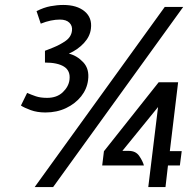

<svg xmlns="http://www.w3.org/2000/svg" viewBox="-20 -755 760 775"><path d="M120 0 645 -727H719.5L194.5 0ZM163.5 -301Q130 -301 104 -310.5Q78 -320 64.5 -329L89.5 -380Q106.5 -372.5 125 -366.2Q143.5 -360 170 -360Q209.5 -360 233.2 -382.5Q257 -405 260.5 -433Q265 -469 238.8 -485.8Q212.5 -502.5 161.5 -502.5V-550L194.5 -563Q223 -574.5 245.2 -590.2Q267.5 -606 270.5 -631Q273 -650.5 260.2 -663.2Q247.5 -676 221.5 -676Q204.5 -676 185 -672Q165.5 -668 144.5 -659.5L127.5 -710Q157 -725 184 -730Q211 -735 235.5 -735Q290.5 -735 321.5 -709.2Q352.5 -683.5 347 -639.5Q343.5 -608 318.8 -581.2Q294 -554.5 258 -538.5Q291 -530.5 316.2 -503.5Q341.5 -476.5 335.5 -431.5Q331 -395.5 307.5 -366Q284 -336.5 246.8 -318.8Q209.5 -301 163.5 -301ZM578.5 0 618 -323 474 -146H499.5Q528 -146 542 -125.5Q556 -105 561 -87H392.5L399.5 -144.5L620.5 -423H699L665.5 -145H713.5L706 -87H658L648 0Z"/></svg>

Font: Expletus Sans Medium
Style: Italic
Weight: 500
Italic angle: -7°
Version: Version 7.500